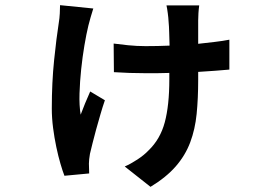

<svg xmlns="http://www.w3.org/2000/svg" viewBox="-20 -631 1040 745"><path d="M342 -598Q337 -583 331.5 -563.5Q326 -544 323 -532Q315 -499 307.5 -454.5Q300 -410 295 -362.5Q290 -315 288.5 -268.5Q287 -222 293 -186Q300 -205 310 -229.5Q320 -254 330 -276L387 -242Q378 -216 369.5 -186.5Q361 -157 353 -128.5Q345 -100 339 -75Q333 -50 329 -34Q327 -24 326 -13Q325 -2 325 4Q325 11 325.5 22Q326 33 326 42L230 51Q223 33 214.5 4Q206 -25 198.5 -60.5Q191 -96 186 -134.5Q181 -173 181 -210Q181 -311 190 -398Q199 -485 208 -542Q211 -560 212 -578.5Q213 -597 213 -611ZM870 -361Q846 -359 815.5 -356.5Q785 -354 749 -352V-321Q749 -249 743 -189Q737 -129 718 -78.5Q699 -28 662 14.5Q625 57 564 94L464 15Q487 5 513 -12Q539 -29 556 -47Q602 -91 619.5 -157Q637 -223 637 -322V-348Q614 -347 590.5 -347Q567 -347 542 -347Q514 -347 482.5 -348Q451 -349 422 -351L421 -462Q442 -459 476.5 -455.5Q511 -452 545 -452Q568 -452 591.5 -452.5Q615 -453 638 -454Q637 -480 636.5 -504.5Q636 -529 634 -549Q634 -555 633 -563Q632 -571 631 -580Q630 -589 628.5 -597Q627 -605 626 -610H753Q751 -596 750 -580Q749 -564 749 -552V-461Q784 -465 814.5 -468.5Q845 -472 870 -477Z"/></svg>

Font: SpoqaHanSans-Bold
Style: Regular
Weight: 700
Designer: [Spoqa Han Sans] Dong-huui Kim \uAE40 \uB3D9 \uD718   [Noto Sans] Ryoko NISHIZUKA \u897F \u585A \u6DBC \u5B50  (kana & i
Foundry: Spoqa (http://www.spoqa-han-sans.com)
Version: Version 2.000